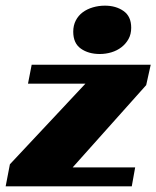

<svg xmlns="http://www.w3.org/2000/svg" viewBox="-53 -659 553 679"><path d="M-18 -78 249 -363H46L59 -430H480L464 -358L204 -67H425L413 0H-33ZM411 -561Q411 -538 401.5 -521Q392 -504 376.5 -492Q361 -480 341 -474Q321 -468 300 -468Q260 -468 233 -487Q206 -506 206 -547Q206 -569 215 -586.5Q224 -604 239.5 -615.5Q255 -627 275.5 -633Q296 -639 318 -639Q357 -639 384 -620Q411 -601 411 -561Z"/></svg>

Font: Racing Sans One
Style: Regular
Weight: 400
Designer: Pablo Impallari, Rodrigo Fuenzalida
Foundry: Pablo Impallari, Rodrigo Fuenzalida
Version: Version 1.001; ttfautohint (v0.8) -G 200 -r 50